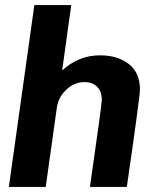

<svg xmlns="http://www.w3.org/2000/svg" viewBox="-20 -740 638 760"><path d="M534 -386Q534 -358 482 0H336Q383 -326 383 -345Q383 -378 364.5 -396.5Q346 -415 314 -415Q275 -415 243 -385.5Q211 -356 205 -314L161 0H15L116 -720H262L226 -461Q291 -521 376 -521Q446 -521 490 -486.5Q534 -452 534 -386Z"/></svg>

Font: Chivo
Style: Bold Italic
Weight: 700
Italic angle: -8.05°
Designer: Hector Gatti
Foundry: Omnibus-Type
Version: Version 1.007